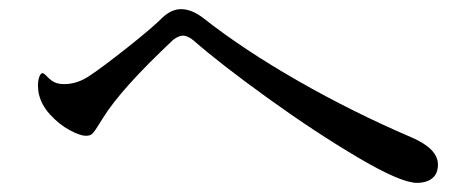

<svg xmlns="http://www.w3.org/2000/svg" viewBox="-20 -566 1040 420"><path d="M404 -477Q391 -488 380 -488Q371 -488 359 -479Q245 -372 206 -309Q202 -303 193 -288.5Q184 -274 179.5 -271.5Q175 -269 168 -269Q155 -269 132 -281.5Q109 -294 89 -316Q69 -338 64 -365L63 -378Q63 -390 66 -398Q69 -406 73 -406Q76 -406 81.5 -400Q87 -394 94 -389Q104 -382 120 -382Q150 -382 177 -401Q203 -418 258 -461.5Q313 -505 337 -529Q356 -546 376 -546Q399 -546 424 -527Q513 -457 633 -388.5Q753 -320 879 -266Q938 -241 938 -206Q938 -186 925.5 -176Q913 -166 892 -166Q857 -166 763 -221.5Q669 -277 565 -352Q461 -427 404 -477Z"/></svg>

Font: Shippori Mincho Medium
Style: Regular
Weight: 500
Designer: FONTDASU
Foundry: FONTDASU / Google Inc. / but / Adobe
Version: Version 3.110; ttfautohint (v1.8.3)